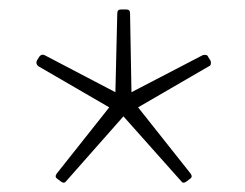

<svg xmlns="http://www.w3.org/2000/svg" viewBox="-20 -781 519 406"><path d="M58 -653 63 -661Q65 -664 68 -665Q71 -666 75 -664L224 -586L228 -753Q228 -761 236 -761H247Q255 -761 255 -753L258 -586L408 -664Q411 -665 413 -665Q419 -665 420 -661L425 -653Q426 -651 426 -648Q426 -642 422 -641L272 -554L383 -414Q388 -407 382 -403L374 -397Q367 -392 363 -398L241 -535L120 -398Q116 -392 109 -397L101 -403Q95 -407 100 -414L211 -554L61 -641Q55 -646 58 -653Z"/></svg>

Font: LINE Seed JP_TTF Thin
Style: Regular
Weight: 250
Designer: LY Corporation & Fontrix & Fontworks
Version: Version 1.008